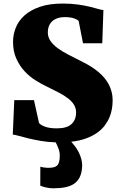

<svg xmlns="http://www.w3.org/2000/svg" viewBox="-20 -773 656 1057"><path d="M58.6 -221.7H167L194.8 -96.2Q202.6 -85.4 227.1 -75.9Q251.5 -66.4 293.5 -66.4Q348.6 -66.4 373.8 -90.1Q398.9 -113.8 398.9 -153.8Q398.9 -176.8 387.9 -195.3Q377 -213.9 355.7 -230.5Q334.5 -247.1 304 -263.2Q273.4 -279.3 234.9 -297.9Q207 -311 175 -331.1Q143.1 -351.1 115.7 -380.4Q88.4 -409.7 70.1 -449.7Q51.8 -489.7 51.8 -543Q51.8 -582.5 66.7 -620.1Q81.5 -657.7 114.3 -687.5Q147 -717.3 199.2 -735.4Q251.5 -753.4 326.2 -753.4Q373 -753.4 409.7 -748Q446.3 -742.7 473.6 -736.1Q501 -729.5 519.5 -723.9Q538.1 -718.3 549.3 -717.8L543 -534.7H437L413.1 -657.2Q408.2 -664.6 388.4 -671.6Q368.7 -678.7 337.9 -678.7Q311 -678.7 293 -671.4Q274.9 -664.1 263.9 -652.3Q252.9 -640.6 248 -625.7Q243.2 -610.8 243.2 -595.7Q243.2 -568.4 258.3 -546.9Q273.4 -525.4 298.6 -507.1Q323.7 -488.8 356 -472.2Q388.2 -455.6 422.4 -438.5Q440.4 -429.7 460.7 -418.5Q481 -407.2 500.7 -393.1Q520.5 -378.9 538.6 -361.6Q556.6 -344.2 570.3 -322.8Q584 -301.3 592 -275.6Q600.1 -250 600.1 -219.2Q600.1 -197.8 596.2 -173.8Q592.3 -149.9 582.5 -126.7Q572.8 -103.5 556.2 -81.5Q539.6 -59.6 514.2 -41.7Q488.8 -23.9 453.9 -11Q418.9 2 372.1 7.3Q381.3 17.1 392.3 31.5Q403.3 45.9 412.6 63.7Q421.9 81.5 427.5 102.3Q433.1 123 432.1 145Q430.2 179.7 418.9 202.4Q407.7 225.1 387.5 238.8Q367.2 252.4 338.4 258.1Q309.6 263.7 272.5 263.7H272Q263.7 263.7 253.9 262.5Q244.1 261.2 234.6 259.3Q225.1 257.3 216.6 254.6Q208 252 201.7 249L202.1 144.5Q212.4 147.9 224.6 149.4Q236.8 150.9 242.2 150.9H242.7Q258.8 150.9 271.2 148.9Q283.7 147 292.2 140.1Q300.8 133.3 304.9 119.6Q309.1 106 309.1 83Q309.1 64 301.8 44.4Q294.4 24.9 286.6 10.7Q242.7 9.3 204.8 2.7Q167 -3.9 136.5 -11.2Q106 -18.6 84 -24.9Q62 -31.2 50.3 -32.2Z"/></svg>

Font: Merriweather UltraBold
Style: Regular
Weight: 900
Designer: Eben Sorkin ( sorkintype@gmail.com )
Foundry: Eben Sorkin
Version: Version 1.570; ttfautohint (v1.3) -l 8 -r 32 -G 0 -x 0 -H 60